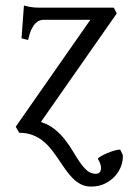

<svg xmlns="http://www.w3.org/2000/svg" viewBox="-20 -482 482 697"><path d="M128.4 -39.1Q157.7 -29.8 179 -12.5Q200.2 4.9 216.6 25.9Q232.9 46.9 245.6 68.6Q258.3 90.3 270.8 108.2Q283.2 126 296.6 137.5Q310.1 148.9 327.6 148.9Q336.4 148.9 341.1 144.3Q345.7 139.6 346.7 132.1Q347.7 124.5 344.7 114.7Q341.8 105 335.4 94.7Q334 92.8 343.8 86.7Q353.5 80.6 367.2 74.7Q380.9 68.8 395 64.7Q409.2 60.5 416.5 61.5L425.8 80.6Q427.2 99.1 420.2 119.4Q413.1 139.6 398.2 156.5Q383.3 173.3 361.3 184.3Q339.4 195.3 311 195.3Q290 195.3 273.7 187Q257.3 178.7 243.7 164.8Q230 150.9 217.8 133.5Q205.6 116.2 193.4 97.9Q181.2 79.6 167.5 62Q153.8 44.4 137 30.5Q120.1 16.6 98.6 8.3Q77.1 0 49.8 0L37.1 -22L308.1 -410.2H139.2Q131.3 -410.2 123.3 -407.2Q115.2 -404.3 107.7 -396.2Q100.1 -388.2 93.5 -373.8Q86.9 -359.4 82 -336.9L58.1 -342.8L66.9 -461.9Q77.6 -459 86.4 -457.3Q95.2 -455.6 104.7 -454.8Q114.3 -454.1 125.5 -454.1H393.1L403.8 -433.1Z"/></svg>

Font: Gentium Plus
Style: Regular
Weight: 400
Designer: J. Victor Gaultney, Annie Olsen, Iska Routamaa
Foundry: SIL International
Version: Version 1.510